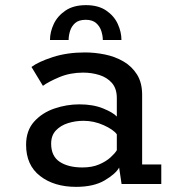

<svg xmlns="http://www.w3.org/2000/svg" viewBox="-20 -716 690 747"><path d="M276 11Q190.5 11 136 -31.2Q81.5 -73.5 81.5 -152.5Q81.5 -208 112.8 -242.8Q144 -277.5 191.8 -293.8Q239.5 -310 288.5 -310Q342.5 -310 381.5 -294Q420.5 -278 434.5 -262.5V-334.5Q434.5 -371 415.8 -392.8Q397 -414.5 367 -424Q337 -433.5 303.5 -433.5Q253 -433.5 210.8 -415.8Q168.5 -398 147 -382L102.5 -455.5Q129 -475.5 185 -493.8Q241 -512 310.5 -512Q349 -512 388.2 -504Q427.5 -496 460.2 -477Q493 -458 513 -426.2Q533 -394.5 533 -347V-76H607.5V0H453L443.5 -64Q430 -39.5 387.2 -14.2Q344.5 11 276 11ZM300.5 -64.5Q338 -64.5 365 -76Q392 -87.5 409.5 -103.2Q427 -119 434.5 -131.5V-193.5Q421 -212 383.2 -229Q345.5 -246 305 -246Q273.5 -246 244.8 -237Q216 -228 197.5 -208.5Q179 -189 179 -157Q179 -108.5 212.2 -86.5Q245.5 -64.5 300.5 -64.5ZM314.5 -696Q362.5 -696 393.2 -675Q424 -654 438.2 -622.8Q452.5 -591.5 452.5 -560.5H380Q380 -577 374.2 -595.2Q368.5 -613.5 354 -626.2Q339.5 -639 313.5 -639Q286.5 -639 272.2 -626.2Q258 -613.5 252.5 -595.2Q247 -577 247 -560.5H174.5Q174.5 -591.5 189.2 -622.8Q204 -654 235 -675Q266 -696 314.5 -696Z"/></svg>

Font: Trispace
Style: Regular
Weight: 400
Designer: Tyler Finck
Foundry: Etcetera Type Company
Version: Version 1.210; ttfautohint (v1.8.3)